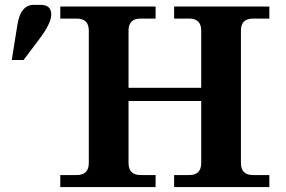

<svg xmlns="http://www.w3.org/2000/svg" viewBox="-20 -759 1160 779"><path d="M27.8 -515.6 50.3 -656.7Q63 -739.3 116.7 -739.3H144.5Q167 -739.3 177.5 -729.2Q188 -719.2 188 -700.2Q188 -664.6 139.6 -600.6L75.7 -515.6ZM1072.8 0H686.5V-48.8H747.6Q796.4 -48.8 796.4 -97.7V-349.1H501.5V-97.7Q501.5 -48.8 550.3 -48.8H611.3V0H224.6V-48.8H291.5Q340.3 -48.8 340.3 -97.7V-634.8Q340.3 -683.6 291.5 -683.6H224.6V-732.4H611.3V-683.6H550.3Q501.5 -683.6 501.5 -634.8V-402.8H796.4V-634.8Q796.4 -683.6 747.6 -683.6H686.5V-732.4H1072.8V-683.6H1006.3Q957.5 -683.6 957.5 -634.8V-97.7Q957.5 -48.8 1006.3 -48.8H1072.8Z"/></svg>

Font: Munson
Style: Bold
Weight: 700
Designer: Paul James MIller
Foundry: High-Logic / Made with FontCreator
Version: Version 2.10;May 5, 2019;FontCreator 11.5.0.2430 64-bit